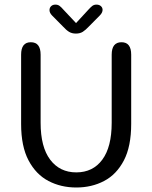

<svg xmlns="http://www.w3.org/2000/svg" viewBox="-20 -802 660 832"><path d="M310.5 10.5Q244 10.5 190 -17.8Q136 -46 103.8 -106.8Q71.5 -167.5 71.5 -265V-565Q71.5 -619 113.5 -619Q156 -619 156 -565V-270Q156 -165 197.5 -110Q239 -55 310.5 -55Q382.5 -55 423.2 -110Q464 -165 464 -270V-565Q464 -619 506.5 -619Q548.5 -619 548.5 -565V-265Q548.5 -167.5 516.8 -106.8Q485 -46 431.2 -17.8Q377.5 10.5 310.5 10.5ZM412.5 -735 365.5 -687.5Q351 -672 338.8 -664.2Q326.5 -656.5 309 -656.5Q291.5 -656.5 279 -664.2Q266.5 -672 252.5 -687.5L205.5 -735Q194.5 -746.5 194.5 -758Q194.5 -768.5 201.5 -775.2Q208.5 -782 220 -782Q231 -782 238.5 -776.2Q246 -770.5 254.5 -760.5L309.5 -702L363 -760Q372 -770 379.5 -776Q387 -782 398 -782Q410 -782 417.2 -775.5Q424.5 -769 424.5 -759Q424.5 -754 421.8 -747.8Q419 -741.5 412.5 -735Z"/></svg>

Font: Sono
Style: Regular
Weight: 400
Designer: Tyler Finck
Foundry: Tyler Finck
Version: Version 2.112